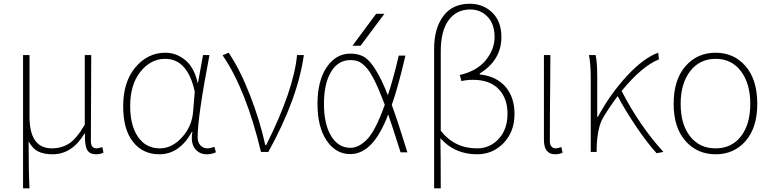

<svg xmlns="http://www.w3.org/2000/svg" viewBox="-20 -827 4200 1045"><path d="M105.5 198.2V-527.3H140.6V-192.4Q140.6 -19.5 262.7 -19.5Q313.5 -19.5 354.5 -44.9Q395.5 -70.3 441.4 -148.4V-527.3H476.6Q474.6 -209 474.6 -58.6Q474.6 -19.5 505.9 -19.5Q513.7 -19.5 537.1 -26.4L543 3.9Q525.4 12.7 502.9 12.7Q466.8 12.7 453.6 -12.7Q440.4 -38.1 442.4 -100.6H440.4Q372.1 12.7 266.6 12.7Q219.7 12.7 189 -2Q158.2 -16.6 135.7 -57.6Q135.7 108.4 140.6 198.2Z M846.7 12.7Q757.8 12.7 704.1 -54.7Q650.4 -122.1 650.4 -249Q650.4 -381.8 717.3 -460.9Q784.2 -540 879.9 -540Q939.5 -540 988.3 -500Q1037.1 -460 1055.7 -376H1057.6L1085 -527.3H1120.1Q1055.7 -192.4 1055.7 -79.1Q1055.7 -52.7 1070.8 -36.1Q1085.9 -19.5 1108.4 -19.5Q1125 -19.5 1146.5 -28.3L1155.3 2Q1131.8 12.7 1105.5 12.7Q1063.5 12.7 1040 -19.5Q1016.6 -51.8 1027.3 -109.4H1024.4Q957 12.7 846.7 12.7ZM849.6 -19.5Q916 -19.5 970.7 -79.6Q1025.4 -139.6 1031.2 -221.7L1040 -328.1Q1001 -506.8 878.9 -506.8Q800.8 -506.8 744.6 -437Q688.5 -367.2 688.5 -249Q688.5 -143.6 731.4 -81.5Q774.4 -19.5 849.6 -19.5Z M1440.4 0H1400.4Q1319.3 -339.8 1191.4 -526.4L1224.6 -540Q1287.1 -447.3 1341.3 -307.6Q1395.5 -168 1423.8 -37.1H1428.7Q1579.1 -337.9 1596.7 -527.3H1633.8Q1600.6 -290 1440.4 0Z M2092.8 -204.1Q2051.8 -95.7 2000.5 -42Q1949.2 11.7 1886.7 11.7Q1807.6 11.7 1757.8 -62Q1708 -135.7 1708 -261.7Q1708 -387.7 1758.3 -461.4Q1808.6 -535.2 1886.7 -535.2Q1929.7 -535.2 1960.4 -518.1Q1991.2 -501 2025.4 -445.8Q2059.6 -390.6 2090.8 -308.6Q2118.2 -387.7 2150.4 -524.4H2186.5Q2148.4 -358.4 2112.3 -255.9Q2146.5 -163.1 2197.3 2H2160.2Q2114.3 -143.6 2092.8 -204.1ZM2074.2 -256.8Q2044.9 -335 2020 -385.7Q1995.1 -436.5 1972.7 -460.4Q1950.2 -484.4 1931.6 -492.2Q1913.1 -500 1886.7 -500Q1820.3 -500 1781.7 -436Q1743.2 -372.1 1743.2 -261.7Q1743.2 -151.4 1782.2 -86.9Q1821.3 -22.5 1886.7 -22.5Q1934.6 -22.5 1980 -70.8Q2025.4 -119.1 2074.2 -256.8ZM1942.4 -578.1H1898.4L2027.3 -752H2072.3Z M2378.9 -547.9V-115.2Q2454.1 -19.5 2576.2 -19.5Q2646.5 -19.5 2694.3 -71.3Q2742.2 -123 2742.2 -208Q2742.2 -292 2693.8 -342.3Q2645.5 -392.6 2553.7 -392.6Q2521.5 -392.6 2491.2 -385.7L2482.4 -418.9Q2576.2 -440.4 2624 -499.5Q2671.9 -558.6 2671.9 -624Q2671.9 -696.3 2633.8 -735.8Q2595.7 -775.4 2539.1 -775.4Q2464.8 -775.4 2421.9 -717.3Q2378.9 -659.2 2378.9 -547.9ZM2342.8 198.2V-561.5Q2342.8 -671.9 2392.6 -739.3Q2442.4 -806.6 2537.1 -806.6Q2609.4 -806.6 2659.2 -758.8Q2709 -710.9 2709 -625Q2709 -500 2590.8 -426.8V-421.9Q2681.6 -412.1 2731 -355Q2780.3 -297.9 2780.3 -207Q2780.3 -110.4 2721.2 -48.8Q2662.1 12.7 2577.1 12.7Q2453.1 12.7 2377 -75.2Q2378.9 17.6 2378.9 198.2Z M3001 12.7Q2940.4 12.7 2940.4 -66.4V-527.3H2975.6Q2975.6 -472.7 2974.6 -378.4Q2973.6 -284.2 2973.1 -206.5Q2972.7 -128.9 2972.7 -58.6Q2972.7 -40 2981.4 -29.8Q2990.2 -19.5 3003.9 -19.5Q3012.7 -19.5 3035.2 -26.4L3042 3.9Q3024.4 12.7 3001 12.7Z M3590.8 0 3553.7 6.8Q3502 -49.8 3442.4 -138.2Q3382.8 -226.6 3341.8 -303.7Q3303.7 -254.9 3263.7 -188.5Q3231.4 -135.7 3227.5 -24.4V0H3195.3V-396.5Q3195.3 -481.4 3185.5 -527.3H3221.7Q3230.5 -490.2 3230.5 -409.2V-191.4H3234.4Q3301.8 -316.4 3393.1 -414.6Q3484.4 -512.7 3562.5 -540L3566.4 -503.9Q3473.6 -466.8 3363.3 -332Q3460 -143.6 3590.8 0Z M3646.5 -261.7Q3646.5 -392.6 3710.4 -466.3Q3774.4 -540 3875 -540Q3975.6 -540 4038.6 -466.3Q4101.6 -392.6 4101.6 -261.7Q4101.6 -132.8 4038.6 -60.1Q3975.6 12.7 3875 12.7Q3774.4 12.7 3710.4 -60.1Q3646.5 -132.8 3646.5 -261.7ZM3875 -19.5Q3961.9 -19.5 4012.7 -85Q4063.5 -150.4 4063.5 -261.7Q4063.5 -372.1 4012.7 -439.5Q3961.9 -506.8 3875 -506.8Q3788.1 -506.8 3736.3 -439.5Q3684.6 -372.1 3684.6 -261.7Q3684.6 -150.4 3735.8 -85Q3787.1 -19.5 3875 -19.5Z"/></svg>

Font: Gen Shin Gothic ExtraLight
Style: Regular
Weight: 100
Designer: [Source Han Sans]
Ryoko NISHIZUKA  (kana & ideographs); Paul D. Hunt (Latin, Greek & Cyrillic); Wenlong ZHANG  (bopomofo
Version: Version 1.002.20150607